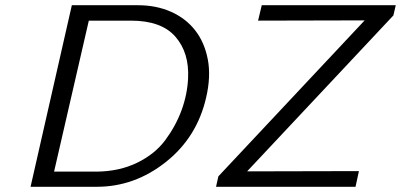

<svg xmlns="http://www.w3.org/2000/svg" viewBox="-20 -715 1535 735"><path d="M807 0 816 -40 1376 -637 968 -636 982 -695H1495L1486 -656L926 -59L1354 -60L1341 0ZM97 0 255 -695H508Q578 -695 634.5 -670Q691 -645 727 -599Q763 -553 775.5 -487.5Q788 -422 769 -341Q734 -189 614.5 -94.5Q495 0 351 0ZM187 -58H308H351Q437 -59 505 -92Q573 -125 613 -179Q653 -233 675 -293Q697 -353 700 -415Q705 -513 651.5 -574.5Q598 -636 481 -636H320Z"/></svg>

Font: Coval
Style: ExtraLight Italic
Weight: 200
Foundry: Context Ltd
Version: Version 001.000